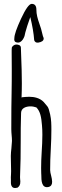

<svg xmlns="http://www.w3.org/2000/svg" viewBox="-20 -955 320 987"><path d="M175.8 -735.8C194.8 -738.8 204.6 -745.6 204.6 -757.3C204.6 -760.7 202.6 -764.2 200.7 -769C192.9 -802.2 189 -815.9 183.1 -831.1C172.9 -860.4 167 -881.3 167 -905.8C167 -925.3 158.7 -935.1 143.1 -935.1C129.9 -935.1 111.8 -909.7 87.9 -858.4C65.9 -810.5 53.7 -776.9 53.7 -757.8C52.7 -751 53.2 -744.1 58.6 -739.7C66.4 -735.4 74.7 -734.9 82.5 -738.3C93.8 -744.1 101.1 -755.9 106 -769.5C106.9 -777.3 111.8 -794.9 120.1 -821.8C125.5 -838.9 130.4 -853 135.7 -867.2C146.5 -822.3 153.3 -783.7 155.8 -748C159.2 -738.8 166 -734.9 175.8 -735.8ZM40.5 -707.5C40.5 -703.6 40 -699.7 40 -695.8V-684.1C40.5 -653.8 40.5 -626.5 40.5 -599.1C40.5 -557.6 40.5 -518.1 39.6 -476.6C38.6 -430.7 38.1 -383.3 38.1 -291.5C38.1 -269 41.5 -251.5 41.5 -230.5C41 -217.8 40 -205.6 38.6 -192.4C37.1 -179.2 35.6 -166 35.6 -152.8L37.1 -75.2C37.1 -71.8 37.1 -63.5 36.6 -59.1C36.1 -49.8 35.2 -39.1 36.1 -28.8V-25.9C35.6 -11.2 34.2 19 69.8 9.8C86.9 -1.5 85.4 -20 83.5 -34.7C83 -37.1 83 -42.5 83 -44.4C85.9 -111.8 86.4 -168.5 86.4 -223.6C86.4 -272 86.4 -319.3 88.4 -375C88.9 -398.9 112.8 -408.2 137.2 -408.2C147.5 -408.2 158.2 -405.8 167 -402.8C187.5 -381.8 192.4 -352.5 195.8 -310.5C197.3 -295.4 197.8 -278.8 197.8 -262.2C197.8 -233.4 196.3 -203.6 194.3 -173.8C192.4 -145 191.4 -116.7 191.4 -90.8C191.4 -82.5 191.4 -72.3 191.9 -64.9C191.9 -62 192.4 -58.6 192.4 -54.7C192.4 -27.8 193.4 13.7 229 6.3C243.2 2.9 248 -6.8 248 -20.5C248 -29.8 245.6 -41 242.7 -52.7C240.2 -62 237.8 -72.3 237.8 -80.6C237.3 -112.3 239.3 -153.3 241.2 -191.4C243.2 -224.6 244.1 -258.8 244.1 -287.6C244.1 -314.5 243.7 -340.3 237.8 -366.7C227.5 -413.1 224.6 -404.8 204.1 -431.2C184.6 -451.2 156.2 -457.5 130.4 -457.5C116.7 -457.5 104.5 -456.1 94.7 -455.1C89.4 -454.6 94.7 -453.6 90.8 -453.6C91.8 -481.4 92.3 -500 92.3 -526.9C92.3 -572.8 90.8 -622.1 88.9 -665.5L87.4 -709.5C87.4 -723.1 73.2 -726.1 64 -726.1C55.2 -726.1 47.4 -721.2 41.5 -712.9Z"/></svg>

Font: Amatic Mod Bold ONEptTWO
Style: Bold
Weight: 700
Designer: David Occhino Design
Foundry: David Occhino Design
Version: Version 1.2